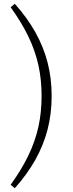

<svg xmlns="http://www.w3.org/2000/svg" viewBox="-20 -784 383 1011"><path d="M199 -279Q199 -364 182.5 -439.5Q166 -515 130.5 -589.5Q95 -664 36 -746L58 -764Q123 -691 166 -614.5Q209 -538 230.5 -455Q252 -372 252 -279Q252 -185 230.5 -102Q209 -19 166 57.5Q123 134 58 207L36 189Q95 107 130.5 32.5Q166 -42 182.5 -117.5Q199 -193 199 -279Z"/></svg>

Font: Source Serif 4 Light
Style: Regular
Weight: 300
Designer: Frank Grießhammer
Foundry: Adobe Systems Incorporated
Version: Version 4.004;hotconv 1.0.116;makeotfexe 2.5.65601